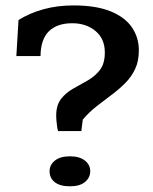

<svg xmlns="http://www.w3.org/2000/svg" viewBox="-20 -668 552 694"><path d="M189.9 -194.3Q188 -200.2 186.3 -211.7Q184.6 -223.1 183.8 -234.1Q183.1 -245.1 183.1 -249Q183.1 -288.1 200.7 -310.5Q218.3 -333 244.6 -347.7Q271 -362.3 297.1 -377.2Q323.2 -392.1 341.1 -415Q358.9 -438 358.9 -478.5Q358.9 -527.8 325.2 -555.9Q291.5 -584 241.2 -584Q186.5 -584 156.7 -554.9Q127 -525.9 126.5 -465.3H39.1L46.9 -595.7Q87.9 -621.1 137.9 -634.8Q188 -648.4 245.6 -648.4Q326.7 -648.4 378.9 -627.4Q431.2 -606.4 456.5 -569.6Q481.9 -532.7 481.9 -485.8Q481.9 -446.8 468.3 -418.2Q454.6 -389.6 432.4 -367.4Q410.2 -345.2 383.3 -325.2Q356.4 -305.2 329.3 -283.9Q302.2 -262.7 279.3 -235.8L273.9 -194.3ZM232.9 5.4Q196.8 5.4 178 -9.5Q159.2 -24.4 159.2 -49.3Q159.2 -71.8 178.2 -87.4Q197.3 -103 232.9 -103Q267.6 -103 286.9 -87.6Q306.2 -72.3 306.2 -49.3Q306.2 -26.4 287.6 -10.5Q269 5.4 232.9 5.4Z"/></svg>

Font: Kameron SemiBold
Style: Regular
Weight: 600
Designer: Vernon Adams
Foundry: Vernon Adams
Version: Version 1.100